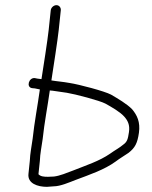

<svg xmlns="http://www.w3.org/2000/svg" viewBox="-20 -707 589 745"><path d="M129.2 -31 134.7 -83C135.6 -111.1 141.2 -136 145.6 -168C152.2 -231.3 164.7 -293.9 173.3 -356C177.2 -355.3 180.9 -355 184.2 -355C200 -353 218.4 -350.3 239.4 -347C271.4 -341.9 366.4 -316.9 389 -305C411.1 -292.7 445.1 -273.6 461.7 -255C475.2 -240 484.9 -222.5 480.3 -194C476.2 -167.2 473.9 -156.6 457.2 -145C440.3 -131.1 426.4 -124.6 407.6 -111C365.7 -81.9 313.8 -65.4 262.7 -45C240.2 -36.5 211.7 -24.5 189.3 -22C182.6 -22 174.9 -21.7 166.2 -21C150.3 -21 137.3 -22.1 129.2 -31ZM106.7 -169C102.2 -136.2 96.8 -111.7 95.7 -83L90.4 -32C86.5 4.4 125.1 18 162.1 18C172.2 17.3 180.9 16.7 188.3 16C214.1 16 248.7 0.7 273.9 -9C327.9 -29.3 384.8 -48.3 428.4 -80C445.9 -93.4 461.3 -101.7 478.9 -114C503.9 -133.6 513.3 -151.1 519.1 -192C525 -233.7 511.7 -260.4 492.7 -283C472.9 -303.7 436.6 -324.8 410.6 -340C385.6 -353.2 287 -379.4 250.4 -385C222.1 -390.1 202.2 -391.1 179.4 -395C185.8 -435.9 204.1 -554 207.9 -591L215.9 -667C217 -677.6 209.6 -687 199 -687C188.4 -687 178 -677.6 176.9 -667L168.9 -591C165.2 -555.1 147.5 -441.5 140.9 -400C134.3 -400.7 129.1 -401.3 125.1 -402L115.3 -404C91.8 -407 80.5 -368.5 104.3 -365L115.2 -364C120.3 -362.7 126.9 -361.3 134.7 -360C126.2 -298.1 113.4 -232.4 106.7 -169Z"/></svg>

Font: Just Breathe
Style: Obl2
Weight: 400
Foundry: Cannot Into Space Fonts
Version: Version 0.72